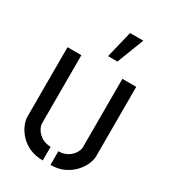

<svg xmlns="http://www.w3.org/2000/svg" viewBox="-185 -843 835 941"><g transform="rotate(30 232.5 -372.5)"><path d="M231.8 -597.8 268.8 -749.8H343.6L285 -597.8ZM254 5V-72.2Q282.8 -72.2 304.1 -84.8Q325.4 -97.4 336.9 -115.7Q348.4 -134.1 348.4 -152V-536.4H426.8V-142.7Q426.8 -123.9 416.2 -98.9Q405.6 -73.8 383.8 -50Q362 -26.2 329.6 -10.6Q297.2 5 254 5ZM210.4 5Q167.2 5 134.5 -10.1Q101.8 -25.3 80.5 -48.7Q59.2 -72.2 48.6 -97.6Q38 -122.9 38 -142.6V-536.4H116.4V-152Q116.4 -134.8 128.2 -116.1Q140 -97.4 161.1 -84.8Q182.2 -72.2 210.4 -72.2Z"/></g></svg>

Font: Stick No Bills ExtraLight
Style: Regular
Weight: 200
Designer: Kosala Senevirathne, Siva Puranthara, Lasantha Premarathna, Tharique Azeez
Foundry: mooniak
Version: Version 2.000